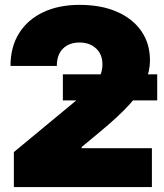

<svg xmlns="http://www.w3.org/2000/svg" viewBox="-20 -757 663 777"><path d="M36.1 0V-141.6L307.6 -366.2Q348.1 -399.4 371.3 -428.5Q394.5 -457.5 394.5 -496.1Q394.5 -537.6 368.4 -561.3Q342.3 -585 301.8 -585Q260.3 -585 235.1 -560.5Q210 -536.1 210 -490.2H22.5Q22.5 -566.9 56.9 -622.1Q91.3 -677.2 154.3 -707.3Q217.3 -737.3 301.8 -737.3Q389.2 -737.3 453.1 -709.5Q517.1 -681.6 552 -631.1Q586.9 -580.6 586.9 -512.7Q586.9 -470.7 569.6 -429.4Q552.2 -388.2 507.3 -337.9Q462.4 -287.6 378.9 -218.8L310.5 -162.1V-157.2H594.7V0ZM234.4 -350.6V-456.1H616.2V-350.6Z"/></svg>

Font: Inter Tight Black
Style: Regular
Weight: 900
Designer: Rasmus Andersson
Foundry: rsms
Version: Version 3.004; ttfautohint (v1.8.4.7-5d5b)